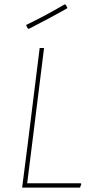

<svg xmlns="http://www.w3.org/2000/svg" viewBox="-20 -856 422 876"><path d="M351 -16 345 0H81L106 -195L161 -637H181L126 -195L104 -20H348ZM280 -834 287 -822 285 -817Q218 -779 111 -724L106 -727L99 -742Q190 -786 275 -836Z"/></svg>

Font: Luna Sans Thin
Style: Italic
Weight: 250
Italic angle: -7°
Designer: Juan Pablo del Peral
Foundry: Huerta Tipografica
Version: Version 2.001; ttfautohint (v1.5)